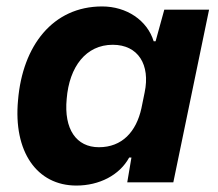

<svg xmlns="http://www.w3.org/2000/svg" viewBox="-20 -566 677 596"><path d="M287 -109C217 -109 178 -165 187 -259C195 -359 247 -427 330 -427C409 -427 447 -365 429 -279L419 -230C403 -157 359 -109 287 -109ZM217 10C288 10 351 -22 381 -77H388L375 0H518L629 -536H490L463 -438H457C437 -503 373 -546 297 -546C144 -546 50 -424 36 -255C21 -96 94 10 217 10Z"/></svg>

Font: Mona Sans
Style: Bold Italic
Weight: 700
Italic angle: -11.7°
Designer: Deni Anggara
Foundry: GitHub
Version: Version 2.000;Glyphs 3.2.3 (3260)